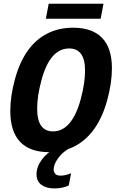

<svg xmlns="http://www.w3.org/2000/svg" viewBox="-20 -820 640 1047"><path d="M247.1 9.8Q143.1 9.8 89.6 -46.6Q36.1 -103 36.1 -214.8Q36.1 -294.9 61.3 -387.5Q86.4 -480 130.4 -542.2Q174.3 -604.5 237.1 -636.7Q299.8 -668.9 378.9 -668.9Q482.4 -668.9 536.4 -613.8Q590.3 -558.6 590.3 -447.8Q590.3 -367.7 564.9 -274.7Q539.6 -181.6 494.9 -118.4Q450.2 -55.2 387.7 -22.7Q325.2 9.8 247.1 9.8ZM443.8 -435.5Q443.8 -555.7 356.9 -555.7Q304.7 -555.7 266.8 -512.2Q229 -468.8 205.8 -381.8Q182.6 -294.9 182.6 -227.5Q182.6 -103.5 269 -103.5Q320.8 -103.5 358.9 -148.2Q397 -192.9 420.4 -280Q443.8 -367.2 443.8 -435.5ZM277.8 207.5Q233.4 207.5 206.3 188.2Q179.2 168.9 179.2 130.9Q179.2 89.8 207.8 50.8Q236.3 11.7 281.7 -10.3H356.4Q317.9 12.2 295.2 45.2Q272.5 78.1 272.5 103.5Q272.5 116.2 280.5 127Q288.6 137.7 310.5 137.7Q337.4 137.7 367.7 124.5L355 191.4Q321.3 207.5 277.8 207.5ZM245.6 -799.8H544.4L528.8 -717.8H230Z"/></svg>

Font: Cousine
Style: Bold Italic
Weight: 700
Italic angle: -12°
Monospace: yes
Designer: Steve Matteson
Foundry: Ascender Corporation
Version: Version 1.20